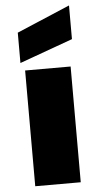

<svg xmlns="http://www.w3.org/2000/svg" viewBox="-58 -896 489 932"><g transform="rotate(-5 186.0 -430.0)"><path d="M55.7 -602.1V-750L314.9 -859.9V-695.8ZM75.2 0V-564H296.9V0Z"/></g></svg>

Font: Poppins Black
Style: Regular
Weight: 900
Designer: Ninad Kale (Devanagari), Jonny Pinhorn (Latin)
Foundry: Indian Type Foundry
Version: 4.004